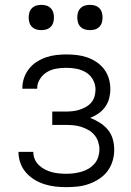

<svg xmlns="http://www.w3.org/2000/svg" viewBox="-20 -762 540 790"><path d="M253 8Q230 8 207.5 5.5Q185 3 163 -4Q141 -11 121.5 -23Q102 -35 87 -52Q72 -69 64 -91Q56 -113 56 -136Q56 -136 56 -136.5Q56 -137 56 -137H117Q117 -137 117 -137Q117 -137 117 -137Q117 -121 123 -107Q129 -93 140 -82.5Q151 -72 164.5 -65Q178 -58 192.5 -54Q207 -50 222.5 -48.5Q238 -47 253 -47Q269 -47 284.5 -49Q300 -51 315.5 -55.5Q331 -60 344.5 -68Q358 -76 368.5 -88Q379 -100 384 -115.5Q389 -131 389 -147Q389 -163 384 -178.5Q379 -194 368.5 -206.5Q358 -219 344 -227Q330 -235 314.5 -240Q299 -245 282.5 -246.5Q266 -248 250 -248H195V-303H250Q264 -303 278.5 -304.5Q293 -306 307 -310.5Q321 -315 333.5 -322Q346 -329 355.5 -340Q365 -351 369 -365.5Q373 -380 373 -394Q373 -415 362.5 -434Q352 -453 334 -464Q316 -475 295 -479Q274 -483 253 -483Q232 -483 211.5 -479.5Q191 -476 173.5 -465.5Q156 -455 144.5 -437Q133 -419 133 -399Q133 -398 133 -397.5Q133 -397 133 -397H72Q72 -398 72 -398.5Q72 -399 72 -400Q72 -421 79 -441.5Q86 -462 99.5 -479Q113 -496 131 -507.5Q149 -519 169 -526Q189 -533 210.5 -535.5Q232 -538 253 -538Q275 -538 296.5 -535.5Q318 -533 338.5 -526Q359 -519 377.5 -506.5Q396 -494 409 -476.5Q422 -459 428 -438Q434 -417 434 -395Q434 -376 429 -357Q424 -338 412.5 -322Q401 -306 385 -295Q369 -284 351 -277Q372 -269 391 -257Q410 -245 424 -228Q438 -211 444 -189.5Q450 -168 450 -145Q450 -122 443 -99Q436 -76 422 -57.5Q408 -39 388 -26Q368 -13 345.5 -5Q323 3 299.5 5.5Q276 8 253 8ZM350 -638Q339 -638 329 -641Q319 -644 311.5 -651.5Q304 -659 301 -669Q298 -679 298 -690Q298 -701 301 -711Q304 -721 311.5 -728.5Q319 -736 329 -739Q339 -742 350 -742Q361 -742 371 -739Q381 -736 388.5 -728.5Q396 -721 399 -711Q402 -701 402 -690Q402 -679 399 -669Q396 -659 388.5 -651.5Q381 -644 371 -641Q361 -638 350 -638ZM150 -638Q139 -638 129 -641Q119 -644 111.5 -651.5Q104 -659 101 -669Q98 -679 98 -690Q98 -701 101 -711Q104 -721 111.5 -728.5Q119 -736 129 -739Q139 -742 150 -742Q161 -742 171 -739Q181 -736 188.5 -728.5Q196 -721 199 -711Q202 -701 202 -690Q202 -679 199 -669Q196 -659 188.5 -651.5Q181 -644 171 -641Q161 -638 150 -638Z"/></svg>

Font: Iosevka Term Light
Style: Regular
Weight: 300
Monospace: yes
Designer: Belleve Invis
Foundry: Belleve Invis
Version: Version 9.0.1; ttfautohint (v1.8.3)